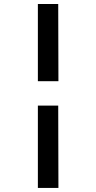

<svg xmlns="http://www.w3.org/2000/svg" viewBox="-20 -823 478 953"><path d="M168 -419.9V-803.2H269L270 -419.9ZM168 109.9V-298.8H269L270 109.9Z"/></svg>

Font: Literata Book
Style: Bold
Weight: 700
Designer: Latin by Veronika Burian and Jose Scaglione. Greek by Irene Vlachou. Cyrillic by Vera Evstafieva
Foundry: TypeTogether
Version: Version 2.003;PS 002.003;hotconv 1.0.88;makeotf.lib2.5.64775